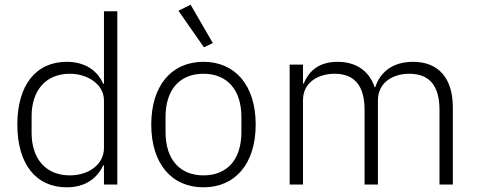

<svg xmlns="http://www.w3.org/2000/svg" viewBox="-20 -788 2040 820"><path d="M424 0H481V-740H424V-430H421C396 -487 343 -524 265 -524C134 -524 54 -425 54 -256C54 -87 134 12 265 12C343 12 394 -25 421 -82H424ZM278 -39C176 -39 115 -110 115 -220V-292C115 -402 176 -473 278 -473C357 -473 424 -426 424 -359V-156C424 -84 357 -39 278 -39Z M851 -586 889 -604 794 -768 742 -742ZM849 12C984 12 1072 -88 1072 -256C1072 -424 984 -524 849 -524C714 -524 626 -424 626 -256C626 -88 714 12 849 12ZM849 -39C750 -39 687 -105 687 -224V-288C687 -408 750 -473 849 -473C948 -473 1011 -407 1011 -288V-224C1011 -104 948 -39 849 -39Z M1274 0V-360C1274 -436 1339 -473 1409 -473C1493 -473 1537 -423 1537 -319V0H1594V-359C1594 -435 1657 -473 1728 -473C1814 -473 1857 -422 1857 -319V0H1914V-329C1914 -454 1853 -524 1744 -524C1653 -524 1602 -476 1583 -416H1580C1555 -490 1495 -524 1422 -524C1338 -524 1298 -481 1277 -431H1274V-512H1217V0Z"/></svg>

Font: IBM Plex Thai Looped Light
Style: Regular
Weight: 300
Designer: Mike Abbink, Paul van der Laan, Pieter van Rosmalen, Ben Mitchell, Mark Frömberg
Foundry: Bold Monday
Version: Version 1.0